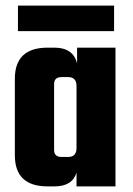

<svg xmlns="http://www.w3.org/2000/svg" viewBox="-20 -665 474 685"><path d="M255 -495H392V0H253V-49Q238 0 174 0H150Q33 0 33 -111V-384Q33 -495 150 -495H174Q241 -495 255 -439ZM200 -105H223Q253 -105 253 -137V-358Q253 -390 223 -390H200Q173 -390 173 -365V-130Q173 -105 200 -105ZM387 -645V-554H44V-645Z"/></svg>

Font: Teko SemiBold
Style: Regular
Weight: 600
Designer: Manushi Parikh, Jonny Pinhorn
Foundry: Indian Type Foundry
Version: Version 1.106;PS 1.0;hotconv 1.0.78;makeotf.lib2.5.61930; tt